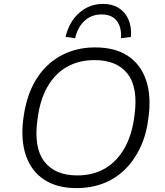

<svg xmlns="http://www.w3.org/2000/svg" viewBox="-20 -956 847 984"><path d="M372 8Q272 8 206 -35.5Q140 -79 112.5 -160Q85 -241 100 -351Q111 -437 141.5 -504Q172 -571 220 -617.5Q268 -664 330.5 -688.5Q393 -713 468 -713Q570 -713 635.5 -669.5Q701 -626 728.5 -545.5Q756 -465 741 -354Q731 -268 699.5 -201Q668 -134 620.5 -87.5Q573 -41 510.5 -16.5Q448 8 372 8ZM376 -57Q457 -57 518 -92.5Q579 -128 618 -196.5Q657 -265 669 -363Q689 -506 634.5 -577Q580 -648 464 -648Q384 -648 322.5 -613Q261 -578 222.5 -510Q184 -442 172 -343Q152 -201 206.5 -129Q261 -57 376 -57ZM365 -760 316 -767Q335 -846 387 -891Q439 -936 508 -936Q555 -936 588.5 -915Q622 -894 638.5 -856Q655 -818 651 -767L600 -760Q604 -815 579 -848.5Q554 -882 500 -882Q449 -882 413.5 -849.5Q378 -817 365 -760Z"/></svg>

Font: Nunito Sans 7pt Light
Style: Italic
Weight: 300
Italic angle: -9°
Designer: Vernon Adams
Foundry: Vernon Adams
Version: Version 3.101;gftools[0.9.27]